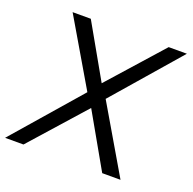

<svg xmlns="http://www.w3.org/2000/svg" viewBox="-164 -826 958 952"><g transform="rotate(20 315.0 -350.0)"><path d="M-40.5 0 265.5 -352 61 -700H157L317 -418L568 -700H664L362 -352L568.5 0H472L310 -285L56.5 0Z"/></g></svg>

Font: Urbanist
Style: Italic
Weight: 400
Italic angle: -8°
Designer: Corey Hu
Foundry: Corey Hu
Version: Version 1.330; ttfautohint (v1.8.4.7-5d5b)